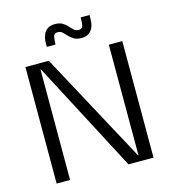

<svg xmlns="http://www.w3.org/2000/svg" viewBox="-108 -808 797 896"><g transform="rotate(-15 290.5 -360.5)"><path d="M458 -563H523V0H402L122 -534H120V0H55V-563H168L456 -29H458ZM176 -628Q175 -643 176.5 -659Q178 -675 184.5 -689Q191 -703 204 -712Q217 -721 239 -721Q262 -721 276 -712.5Q290 -704 299 -693.5Q308 -683 317.5 -674.5Q327 -666 341 -666Q358 -666 361 -680Q364 -694 364 -720H407Q407 -703 405.5 -686Q404 -669 397 -656Q390 -643 377.5 -634.5Q365 -626 343 -626Q321 -626 307 -634.5Q293 -643 283.5 -653.5Q274 -664 265 -672.5Q256 -681 242 -681Q225 -681 221.5 -667Q218 -653 218 -628Z"/></g></svg>

Font: Darker Grotesque Medium
Style: Regular
Weight: 500
Designer: Gabriel Lam
Foundry: TypeRant
Version: Version 1.000;gftools[0.9.28]